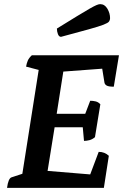

<svg xmlns="http://www.w3.org/2000/svg" viewBox="-20 -908 626 928"><path d="M14 0Q20 -46 36 -51L88 -68L167 -570L106 -586Q109 -603 114.5 -615.5Q120 -628 134 -641H555L530 -489Q506 -489 496.5 -494Q487 -499 485 -508L474 -576L286 -562L254 -358H392L416 -421Q429 -421 442 -418Q455 -415 465 -404L439 -245Q426 -234 412 -230.5Q398 -227 386 -227L380 -293H244L210 -82L416 -65L457 -174Q486 -174 506 -155L482 0ZM275 -730Q265 -730 260 -743Q255 -756 255 -770Q315 -807 352.5 -830Q390 -853 412 -865.5Q434 -878 445.5 -883Q457 -888 464 -888Q486 -888 499 -866Q512 -844 512 -820Q512 -811 507 -804Q502 -797 480 -788.5Q458 -780 409.5 -766.5Q361 -753 275 -730Z"/></svg>

Font: Petrona
Style: Bold Italic
Weight: 700
Italic angle: -9°
Designer: Ringo R. Seeber
Foundry: Ringo R. Seeber
Version: Version 2.001; ttfautohint (v1.8.3)